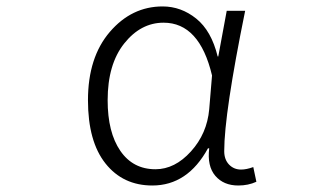

<svg xmlns="http://www.w3.org/2000/svg" viewBox="-20 -567 1040 600"><path d="M456.1 12.7Q364.3 12.7 309.6 -56.2Q254.9 -125 254.9 -253.9Q254.9 -387.7 323.2 -467.3Q391.6 -546.9 488.3 -546.9Q545.9 -546.9 593.3 -508.8Q640.6 -470.7 660.2 -390.6H662.1L688.5 -533.2H746.1Q680.7 -211.9 680.7 -94.7Q680.7 -68.4 695.8 -52.7Q710.9 -37.1 733.4 -37.1Q750 -37.1 771.5 -44.9L781.2 1Q755.9 12.7 724.6 12.7Q678.7 12.7 652.8 -17.6Q627 -47.9 633.8 -103.5H629.9Q566.4 12.7 456.1 12.7ZM465.8 -38.1Q526.4 -38.1 576.7 -93.8Q627 -149.4 633.8 -225.6L642.6 -331.1Q603.5 -496.1 491.2 -496.1Q419.9 -496.1 368.2 -431.2Q316.4 -366.2 316.4 -253.9Q316.4 -153.3 356 -95.7Q395.5 -38.1 465.8 -38.1Z"/></svg>

Font: Gen Shin Gothic Monospace Light
Style: Regular
Weight: 300
Designer: [Source Han Sans]
Ryoko NISHIZUKA  (kana & ideographs); Paul D. Hunt (Latin, Greek & Cyrillic); Wenlong ZHANG  (bopomofo
Version: Version 1.002.20150607